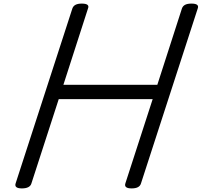

<svg xmlns="http://www.w3.org/2000/svg" viewBox="-20 -1035 1123 1069"><path d="M102 14Q58 14 67 -14L383 -988Q388 -1002 401 -1008.5Q414 -1015 435 -1015Q481 -1015 470 -988L333 -563H856L993 -988Q998 -1002 1011 -1008.5Q1024 -1015 1046 -1015Q1091 -1015 1081 -988L765 -14Q761 0 748 7Q735 14 713 14Q669 14 678 -14L830 -483H307L155 -14Q151 0 137.5 7Q124 14 102 14Z"/></svg>

Font: Playwrite AU VIC
Style: Regular
Weight: 400
Designer: Veronika Burian, José Scaglione
Foundry: TypeTogether
Version: Version 1.002